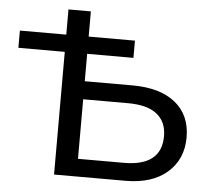

<svg xmlns="http://www.w3.org/2000/svg" viewBox="-50 -742 878 797"><g transform="rotate(5 389.0 -344.0)"><path d="M10.3 -583V-511.2H203.6V0H501.5C575.4 0 633.3 -18.4 675.3 -55.2C717.3 -92 738.3 -140.8 738.3 -201.7C738.3 -263.5 717 -311.5 674.6 -345.7C632.1 -379.9 572.4 -397 495.6 -397H296.9V-511.2H489.7V-583H296.9V-688H203.6V-583ZM644.5 -198.7C644.5 -115.4 592.4 -73.7 488.3 -73.7H296.9V-321.8H484.4C537.8 -321.8 577.8 -311.1 604.5 -289.8C631.2 -268.5 644.5 -238.1 644.5 -198.7Z"/></g></svg>

Font: Arimo
Style: Regular
Weight: 400
Designer: Steve Matteson
Foundry: Monotype Imaging Inc.
Version: Version 1.32